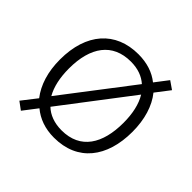

<svg xmlns="http://www.w3.org/2000/svg" viewBox="-151 -711 892 892"><g transform="rotate(45 295.0 -265.5)"><path d="M533 -267C533 -348 512 -417 473 -465L526 -534L487 -561L438 -497C402 -526 355 -542 298 -542C148 -542 57 -439 57 -267C57 -186 78 -120 116 -71L59 2L97 30L150 -39C187 -8 235 10 294 10C449 10 533 -100 533 -267ZM116 -267C116 -408 177 -493 297 -493C344 -493 380 -479 407 -455L149 -118C127 -156 116 -207 116 -267ZM474 -267C474 -131 419 -39 295 -39C247 -39 208 -54 181 -80L439 -418C463 -379 474 -327 474 -267Z"/></g></svg>

Font: Noto Sans Sinhala UI Light
Style: Regular
Weight: 300
Designer: Jelle Bosma - Monotype Design Team
Foundry: Monotype Imaging Inc.
Version: Version 2.006